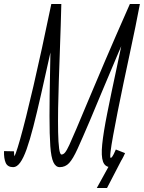

<svg xmlns="http://www.w3.org/2000/svg" viewBox="-83 -820 718 958"><path d="M400 118 465 0 536 -46 451 118ZM-17 14Q-45 14 -54.5 -7.5Q-64 -29 -63 -66L-13 -65Q-13 -48 -11 -41Q-9 -34 -9 -33Q-9 -32 -17 -32Q-9 -32 17.5 -125.5Q44 -219 84 -391Q124 -563 173 -800H223Q222 -755 220 -693Q218 -631 215.5 -560Q213 -489 210.5 -417Q208 -345 207 -279Q206 -213 207 -161Q208 -109 212 -79Q216 -49 224 -49Q233 -49 241.5 -59Q250 -69 263 -97Q276 -125 298 -177Q320 -229 354.5 -311.5Q389 -394 440.5 -514.5Q492 -635 565 -800H615Q606 -751 592.5 -685.5Q579 -620 563.5 -547.5Q548 -475 532.5 -401.5Q517 -328 504 -262Q491 -196 481.5 -144Q472 -92 468.5 -62Q465 -32 470 -32Q472 -32 477.5 -39Q483 -46 495 -74L541 -56Q525 -19 510 -2.5Q495 14 470 14Q441 14 431 -13.5Q421 -41 427 -100Q433 -159 452 -254.5Q471 -350 500 -485Q529 -620 565 -800H615Q554 -665 507 -555Q460 -445 425 -360.5Q390 -276 365 -217Q327 -128 304 -77.5Q281 -27 262 -6.5Q243 14 215 14Q195 14 183.5 -10.5Q172 -35 168 -91Q164 -147 164 -241Q164 -335 167 -473Q170 -611 173 -800H223Q192 -664 167 -551Q142 -438 121.5 -347.5Q101 -257 83.5 -189Q66 -121 50 -76Q34 -31 17.5 -8.5Q1 14 -17 14Z"/></svg>

Font: Victor Mono Thin
Style: Italic
Weight: 100
Italic angle: -12°
Monospace: yes
Designer: Rune Bjørnerås
Version: Version 1.561;gftools[0.9.30]